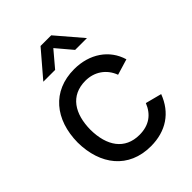

<svg xmlns="http://www.w3.org/2000/svg" viewBox="-222 -877 1005 1005"><g transform="rotate(-45 280.5 -375.0)"><path d="M297.5 15C409 15 490.5 -39.5 528.5 -140.5L438.5 -164C414 -102.5 367.5 -69.5 297.5 -69.5C190 -69.5 135.5 -149.5 134.5 -270C135.5 -387 186.5 -470.5 297.5 -470.5C363 -470.5 417.5 -434 440.5 -371.5L528.5 -398C500 -495 412 -555 298.5 -555C136 -555 41.5 -438.5 40 -270C41.5 -104.5 133 15 297.5 15ZM138 -622.5H225.5L299.5 -710L373.5 -622.5H461L339 -765H260Z"/></g></svg>

Font: Eudonet Medium
Style: Regular
Weight: 500
Designer: Mikhail Sharanda
Foundry: Mikhail Sharanda
Version: Version 4.503;Glyphs 3.1.2 (3151)